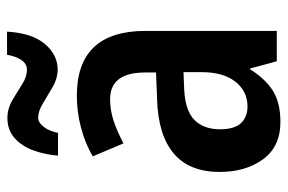

<svg xmlns="http://www.w3.org/2000/svg" viewBox="-152 -684 796 531"><g transform="rotate(-90 245.5 -419.0)"><path d="M246 -604Q425 -604 425 -414V-51H341L321 -125H319Q292 -82 259 -61.5Q226 -41 173 -41Q105 -41 70 -89Q35 -137 35 -209Q35 -293 86 -336Q137 -379 235 -382L310 -385V-415Q310 -512 236 -512Q206 -512 177 -502.5Q148 -493 114 -475L78 -560Q114 -581 157.5 -592.5Q201 -604 246 -604ZM262 -307Q204 -304 178.5 -278.5Q153 -253 153 -208Q153 -168 170 -150Q187 -132 216 -132Q258 -132 284.5 -165.5Q311 -199 311 -259V-309ZM80 -656Q83 -692 94.5 -724Q106 -756 128.5 -776Q151 -796 184 -796Q210 -796 233 -782.5Q256 -769 277 -755.5Q298 -742 318 -742Q334 -742 344.5 -757.5Q355 -773 359 -797H423Q419 -728 389 -692.5Q359 -657 318 -657Q294 -657 270.5 -670.5Q247 -684 225 -697.5Q203 -711 185 -711Q172 -711 160 -696Q148 -681 143 -656Z"/></g></svg>

Font: Noto Sans Tamil UI Condensed SemiBold
Style: Regular
Weight: 600
Width: 3
Designer: Jelle Bosma - Monotype Design Team
Foundry: Monotype Imaging Inc.
Version: Version 2.004; ttfautohint (v1.8.4.7-5d5b)